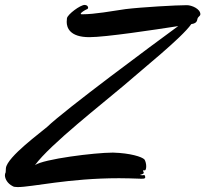

<svg xmlns="http://www.w3.org/2000/svg" viewBox="-100 -737 834 780"><path d="M483 -45H488C492 -45 494 -52 494 -62C494 -71 491 -83 487 -89C477 -100 429 -115 360 -117H357C286 -117 76 -91 42 -66C103 -150 319 -318 401 -388C480 -457 639 -584 677 -639C705 -643 699 -657 704 -665C708 -671 714 -673 714 -679C714 -701 679 -716 659 -716C616 -716 476 -708 410 -700C355 -692 285 -679 235 -679C230 -679 228 -679 228 -681C228 -686 245 -696 252 -699C256 -700 258 -703 258 -706C258 -711 253 -717 244 -717C226 -717 175 -679 172 -663C172 -660 171 -654 171 -648C171 -625 183 -586 263 -586C329 -586 527 -616 624 -631C520 -555 166 -293 91 -221C70 -202 -71 -100 -76 -54C-76 -47 -77 -42 -77 -37C-79 -33 -80 -29 -80 -25C-80 -10 -69 9 -49 19C-45 22 -38 23 -28 23C30 23 179 -13 384 -13C411 -13 440 -12 470 -11H477C486 -11 490 -12 490 -17C490 -18 490 -21 487 -26C484 -26 481 -25 478 -25C475 -25 469 -26 469 -26C469 -28 484 -29 484 -35C484 -38 481 -41 481 -44C481 -45 482 -45 483 -45Z"/></svg>

Font: Oregano
Style: Italic
Weight: 400
Italic angle: -12°
Designer: Astigmatic (AOETI)
Foundry: Astigmatic (AOETI)
Version: Version 1.000